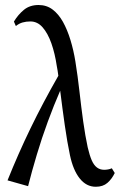

<svg xmlns="http://www.w3.org/2000/svg" viewBox="-20 -722 479 752"><path d="M9.5 -15.6Q51.3 -119.8 99.7 -219.8Q148.2 -319.8 208.5 -425.2Q206.9 -435.7 205.7 -445Q204.4 -454.4 202.5 -463Q195.2 -512.4 181.4 -551.8Q167.5 -591.2 147.2 -614.6Q126.9 -638 99 -638Q82.4 -638 68.4 -634Q54.5 -630 42.1 -620L34.5 -637.5Q50.7 -664.6 73.7 -683.5Q96.7 -702.4 131.1 -702.4Q162.5 -702.4 186 -684.7Q209.4 -667 226.6 -636.3Q243.7 -605.5 256 -565.2Q268.3 -524.9 275.4 -480.4Q284.5 -424 291.3 -363.2Q298.1 -302.5 305.9 -246.2Q313.8 -189.9 323.5 -145Q330.8 -113.6 339.2 -94.3Q347.6 -75.1 359.7 -66Q371.7 -57 387.9 -57Q395.7 -57 403.3 -58.4Q411 -59.7 418 -62.9L429.4 -44.4Q418 -20.6 400.6 -5.6Q383.2 9.5 355.1 9.5Q318.3 9.5 292.3 -23Q266.3 -55.5 253.9 -114.6Q243.4 -164.3 233.8 -231Q224.3 -297.6 215.7 -366.7Q190.9 -310 167.3 -245.6Q143.6 -181.3 124.2 -116.2Q104.7 -51.1 90 7.1Z"/></svg>

Font: Ancizar Serif Light
Style: Italic
Weight: 300
Italic angle: -4°
Designer: Cesar Puertas, Viviana Monsalve, Julian Moncada, Julian Prieto, Jose Castro, Felipe Aragon, Mariel Hernandez, Sara Alarc
Version: Version 8.100